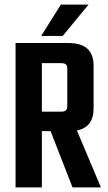

<svg xmlns="http://www.w3.org/2000/svg" viewBox="-20 -819 470 839"><path d="M163 -246V0H48V-631H280Q389 -631 389 -532V-345Q389 -263 316 -249L421 0H297L201 -246ZM163 -543V-331H246Q262 -331 268 -336.5Q274 -342 274 -358V-516Q274 -532 268 -537.5Q262 -543 246 -543ZM367 -799 254 -662H160L246 -799Z"/></svg>

Font: Teko Medium
Style: Regular
Weight: 500
Designer: Manushi Parikh, Jonny Pinhorn
Foundry: Indian Type Foundry
Version: Version 1.106;PS 1.0;hotconv 1.0.78;makeotf.lib2.5.61930; tt